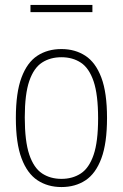

<svg xmlns="http://www.w3.org/2000/svg" viewBox="-20 -746 496 775"><path d="M228 9Q173 9 131.5 -18.2Q90 -45.5 67 -106.8Q44 -168 44 -270Q44 -372 66.8 -433Q89.5 -494 130.8 -521Q172 -548 228 -548Q283 -548 324.5 -521Q366 -494 389 -433Q412 -372 412 -270Q412 -168 389.2 -106.8Q366.5 -45.5 325.2 -18.2Q284 9 228 9ZM228 -24Q273 -24 306.2 -45.8Q339.5 -67.5 357.8 -120.8Q376 -174 376 -268Q376 -364 357.8 -417.8Q339.5 -471.5 306.2 -493.2Q273 -515 228 -515Q183 -515 149.8 -493.5Q116.5 -472 98.2 -419Q80 -366 80 -272Q80 -176 98.2 -122Q116.5 -68 149.8 -46Q183 -24 228 -24ZM103 -697V-726H353V-697Z"/></svg>

Font: Encode Sans Condensed Condensed Thin
Style: Regular
Weight: 100
Width: 3
Designer: Multiple Designers
Foundry: Impallari Type
Version: Version 3.000; ttfautohint (v1.8.3) -l 8 -r 50 -G 200 -x 14 